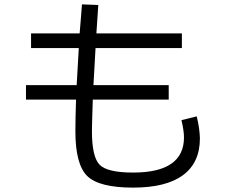

<svg xmlns="http://www.w3.org/2000/svg" viewBox="-20 -814 1040 884"><path d="M123 -592.8V-660.2H346.7Q347.7 -673.8 351.6 -720.2Q355.5 -766.6 357.4 -793.9L432.6 -791Q428.7 -734.4 423.8 -660.2H817.4V-592.8H419.9Q418 -554.7 414.1 -490.2Q410.2 -425.8 410.2 -421.9H756.8V-355.5H407.2Q403.3 -237.3 403.3 -210Q403.3 -91.8 438.5 -55.7Q473.6 -19.5 592.8 -19.5Q827.1 -19.5 827.1 -181.6Q827.1 -211.9 815.4 -260.7L885.7 -278.3Q899.4 -222.7 900.4 -176.8Q900.4 -65.4 822.8 -7.8Q745.1 49.8 592.8 49.8Q436.5 49.8 381.8 -3.4Q327.1 -56.6 327.1 -210Q327.1 -267.6 330.1 -355.5H99.6V-421.9H333Q333 -425.8 336.9 -490.2Q340.8 -554.7 342.8 -592.8Z"/></svg>

Font: Mgen+ 1c regular
Style: Regular
Weight: 400
Designer: [Source Han Sans]
Ryoko NISHIZUKA  (kana & ideographs); Paul D. Hunt (Latin, Greek & Cyrillic); Wenlong ZHANG  (bopomofo
Version: Version 1.059.20150602